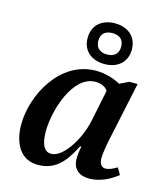

<svg xmlns="http://www.w3.org/2000/svg" viewBox="-120 -904 873 1007"><g transform="rotate(15 316.5 -401.0)"><path d="M380 -591C447 -591 500 -629 500 -701C500 -774 447 -812 380 -812C313 -812 260 -774 260 -701C260 -629 313 -591 380 -591ZM380 -643C347 -643 318 -659 318 -701C318 -744 347 -759 380 -759C414 -759 442 -744 442 -701C442 -659 414 -643 380 -643ZM179 10C270 10 321 -44 369 -141H376C370 -112 368 -94 368 -74C368 -19 403 10 458 10C522 10 578 -24 610 -50L589 -86C567 -73 547 -63 527 -63C506 -63 493 -79 493 -113C493 -139 504 -198 509 -220L576 -535H531L481 -511C452 -529 400 -546 349 -546C151 -546 41 -329 41 -173C41 -69 86 10 179 10ZM232 -64C199 -64 175 -92 175 -171C175 -286 238 -489 360 -489C388 -489 415 -479 428 -458L393 -288C370 -178 295 -64 232 -64Z"/></g></svg>

Font: Noto Serif SemiBold
Style: Italic
Weight: 600
Italic angle: -12°
Designer: Monotype Design Team
Foundry: Monotype Imaging Inc.
Version: Version 2.014